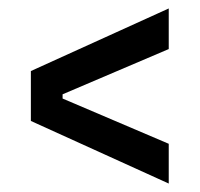

<svg xmlns="http://www.w3.org/2000/svg" viewBox="-20 -551 473 454"><path d="M379 -117 53 -265V-383L379 -531V-435L128 -328V-318L379 -211Z"/></svg>

Font: Bricolage Grotesque SemiCondensed
Style: Regular
Weight: 400
Width: 4
Designer: Mathieu Triay
Foundry: Atelier Triay
Version: Version 1.001;gftools[0.9.33.dev8+g029e19f]